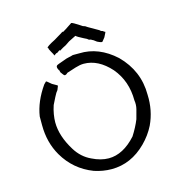

<svg xmlns="http://www.w3.org/2000/svg" viewBox="-115 -875 959 1004"><g transform="rotate(-15 365.0 -373.5)"><path d="M332 -605.5H335.9H359.4Q464.8 -609.4 554.7 -527.3Q648.4 -433.6 648.4 -304.7Q652.3 -218.8 617.2 -144.5Q593.8 -97.7 554.7 -58.6Q472.7 23.4 367.2 23.4Q320.3 23.4 273.4 7.8Q171.9 -31.2 117.2 -125Q74.2 -199.2 74.2 -293V-339.8Q85.9 -418 140.6 -496.1L152.3 -507.8H156.2L179.7 -488.3L207 -472.7V-468.8L199.2 -449.2Q191.4 -441.4 179.7 -418L160.2 -378.9Q152.3 -355.5 148.4 -332Q144.5 -308.6 144.5 -289.1Q144.5 -214.8 195.3 -132.8Q226.6 -82 277.3 -58.6Q324.2 -35.2 367.2 -35.2Q445.3 -35.2 515.6 -113.3Q543 -156.2 558.6 -195.3Q566.4 -222.7 572.3 -246.1Q578.1 -269.5 574.2 -293Q574.2 -398.4 511.7 -472.7Q445.3 -546.9 367.2 -546.9Q347.7 -546.9 322.3 -539.1Q296.9 -531.2 273.4 -523.4Q257.8 -507.8 250 -519.5L238.3 -535.2L234.4 -550.8V-546.9Q222.7 -566.4 230.5 -574.2Q234.4 -578.1 269.5 -589.8Q289.1 -597.7 300.8 -599.6Q312.5 -601.6 324.2 -605.5ZM273.4 -718.8 293 -730.5 304.7 -738.3V-734.4L324.2 -746.1L359.4 -769.5Q367.2 -769.5 402.3 -746.1L414.1 -738.3L425.8 -734.4L437.5 -726.6L492.2 -695.3Q500 -687.5 503.9 -687.5Q507.8 -687.5 511.7 -683.6Q515.6 -679.7 519.5 -679.7V-675.8L507.8 -652.3L492.2 -632.8Q488.3 -628.9 464.8 -640.6L449.2 -652.3Q441.4 -656.2 441.4 -656.2Q437.5 -660.2 431.6 -660.2Q425.8 -660.2 418 -668L402.3 -675.8Q386.7 -683.6 377 -689.5Q367.2 -695.3 363.3 -699.2Q363.3 -699.2 332 -683.6L324.2 -679.7L300.8 -664.1L293 -660.2L285.2 -656.2L265.6 -644.5V-648.4L257.8 -644.5Q250 -636.7 242.2 -636.7L238.3 -632.8Q234.4 -632.8 234.4 -630.9Q234.4 -628.9 230.5 -628.9Q230.5 -632.8 218.8 -652.3L210.9 -668V-671.9L207 -675.8Q207 -683.6 253.9 -707Z"/></g></svg>

Font: 和音 by 宁静之雨，公众号njzyshare
Style: Regular
Weight: 400
Designer: Steve Matteson
Foundry: Ascender Corporation
Version: Version 6.00;June 8, 2018;FontCreator 11.0.0.2388 32-bit